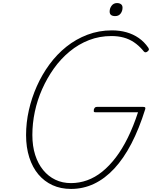

<svg xmlns="http://www.w3.org/2000/svg" viewBox="-20 -1213 1011 1252"><path d="M443 19Q376 19 322.5 -5.5Q269 -30 230.5 -75.5Q192 -121 171 -186.5Q150 -252 150 -332Q150 -413 168 -493.5Q186 -574 220 -650.5Q254 -727 302.5 -793Q351 -859 413 -908.5Q475 -958 550 -986.5Q625 -1015 710 -1015Q761 -1015 805 -1002.5Q849 -990 885 -965Q921 -940 947 -902Q953 -893 950 -886.5Q947 -880 937 -874Q929 -870 923.5 -873Q918 -876 910 -887Q884 -917 853.5 -937.5Q823 -958 786.5 -968Q750 -978 707 -978Q629 -978 560.5 -951.5Q492 -925 434 -877Q376 -829 331.5 -766.5Q287 -704 255 -632Q223 -560 207 -484Q191 -408 191 -333Q191 -260 209.5 -202.5Q228 -145 261.5 -104Q295 -63 341 -41Q387 -19 443 -19Q497 -19 548.5 -37.5Q600 -56 646.5 -93.5Q693 -131 735 -186Q777 -241 813.5 -315Q850 -389 880 -481H602Q592 -481 591.5 -487.5Q591 -494 592 -499Q595 -508 599.5 -512Q604 -516 612 -516H913Q924 -516 926.5 -512.5Q929 -509 927 -501Q887 -373 836.5 -276Q786 -179 725 -113.5Q664 -48 593.5 -14.5Q523 19 443 19ZM731 -1108Q714 -1108 704.5 -1115Q695 -1122 695 -1138Q695 -1159 708 -1176Q721 -1193 743 -1193Q759 -1193 769 -1185.5Q779 -1178 779 -1163Q779 -1141 766.5 -1124.5Q754 -1108 731 -1108Z"/></svg>

Font: Playwrite AU QLD Thin
Style: Regular
Weight: 250
Designer: Veronika Burian, José Scaglione
Foundry: TypeTogether
Version: Version 1.002